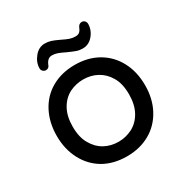

<svg xmlns="http://www.w3.org/2000/svg" viewBox="-159 -805 912 946"><g transform="rotate(-30 297.0 -332.0)"><path d="M138.7 -580.1Q138.7 -614.3 163.1 -644Q187.5 -673.8 221.7 -673.8Q240.2 -673.8 256.8 -668.5Q273.4 -663.1 299.8 -650.4Q325.2 -637.7 340.3 -632.8Q355.5 -627.9 372.1 -627.9Q384.8 -627.9 393.1 -633.8Q401.4 -639.6 407.2 -653.3Q415 -674.8 432.6 -674.8Q442.4 -674.8 448.7 -668.5Q455.1 -662.1 456.1 -652.3Q456.1 -616.2 432.1 -587.4Q408.2 -558.6 373 -558.6Q354.5 -558.6 338.9 -564Q323.2 -569.3 293 -583Q267.6 -595.7 252.9 -600.6Q238.3 -605.5 222.7 -605.5Q198.2 -605.5 185.5 -575.2Q179.7 -556.6 162.1 -556.6Q153.3 -556.6 146 -563.5Q138.7 -570.3 138.7 -580.1ZM165 -21.5Q108.4 -54.7 77.1 -114.3Q45.9 -173.8 45.9 -249Q45.9 -325.2 77.1 -384.8Q108.4 -444.3 165.5 -476.6Q222.7 -508.8 296.9 -508.8Q371.1 -508.8 427.7 -476.6Q485.4 -443.4 516.6 -384.3Q547.9 -325.2 547.9 -249Q547.9 -172.9 516.6 -114.3Q484.4 -53.7 427.2 -21.5Q370.1 10.7 296.9 10.7Q221.7 10.7 165 -21.5ZM374 -90.8Q412.1 -110.4 434.6 -150.9Q457 -191.4 457 -250Q457 -311.5 433.6 -349.6Q412.1 -386.7 376.5 -406.2Q340.8 -425.8 296.9 -425.8Q256.8 -425.8 219.7 -408.2Q181.6 -388.7 159.2 -348.6Q136.7 -308.6 136.7 -250Q136.7 -187.5 160.2 -149.4Q181.6 -111.3 217.3 -91.8Q252.9 -72.3 296.9 -72.3Q336.9 -72.3 374 -90.8Z"/></g></svg>

Font: YuPearl-Regular
Style: Regular
Weight: 400
Designer: Max Yao
Foundry: Max-Everyday
Version: Version 1.011; ttfautohint (v1.8.3)